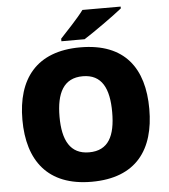

<svg xmlns="http://www.w3.org/2000/svg" viewBox="-61 -1033 919 1046"><g transform="rotate(-5 398.5 -509.5)"><path d="M638 -968V-978H429C396 -933 334 -869 300 -832V-818H427C481 -852 591 -930 638 -968ZM745 -409C745 -631 643 -776 399 -776C158 -776 51 -632 51 -410C51 -187 158 -41 398 -41C643 -41 745 -188 745 -409ZM254 -409C254 -538 294 -618 399 -618C504 -618 542 -538 542 -409C542 -280 504 -202 398 -202C295 -202 254 -280 254 -409Z"/></g></svg>

Font: Noto Sans Tamil UI Black
Style: Regular
Weight: 900
Designer: Jelle Bosma - Monotype Design Team
Foundry: Monotype Imaging Inc.
Version: Version 2.004